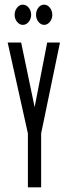

<svg xmlns="http://www.w3.org/2000/svg" viewBox="-20 -806 290 826"><path d="M100 0V-232L13 -623H71L129 -345L183 -623H238L157 -232V0ZM78 -699Q64 -699 53.5 -712Q43 -725 43 -742Q43 -760 53.5 -773Q64 -786 78 -786Q93 -786 103.5 -773Q114 -760 114 -742Q114 -725 103.5 -712Q93 -699 78 -699ZM170 -699Q156 -699 145.5 -712Q135 -725 135 -742Q135 -760 145 -773Q155 -786 170 -786Q184 -786 194.5 -773Q205 -760 205 -742Q205 -725 194.5 -712Q184 -699 170 -699Z"/></svg>

Font: Inconsolata UltraCondensed Medium
Style: Regular
Weight: 500
Width: 1
Monospace: yes
Designer: Raph Levien, Cyreal, Brenton Simpson
Foundry: Raph Levien, Cyreal, Google
Version: Version 3.001; ttfautohint (v1.8.2.53-6de2)